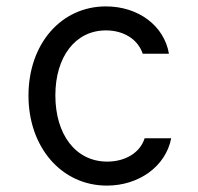

<svg xmlns="http://www.w3.org/2000/svg" viewBox="-20 -570 620 600"><path d="M432 -138C418 -93 372 -65 315 -65C217 -65 153 -149 153 -272C153 -392 215 -475 311 -475C367 -475 411 -447 426 -402H508C493 -490 412 -550 311 -550C171 -550 69 -433 69 -271C69 -110 172 10 314 10C414 10 498 -50 515 -138Z"/></svg>

Font: CommitMono-dimboump
Style: Regular
Weight: 400
Monospace: yes
Designer: Eigil Nikolajsen
Foundry: Eigil Nikolajsen
Version: Version 1.143